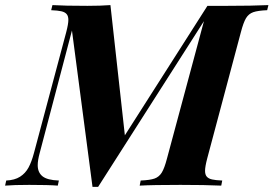

<svg xmlns="http://www.w3.org/2000/svg" viewBox="-62 -728 1073 753"><path d="M990.7 -708 985.8 -688Q949.2 -686.5 931.2 -680.2Q913.1 -673.8 902.8 -656.7Q892.6 -639.6 882.8 -602.1L750.5 -106Q742.2 -74.2 742.2 -58.1Q742.2 -43 749 -35.2Q755.9 -27.3 769.8 -24.2Q783.7 -21 809.6 -20L805.7 0Q742.7 -2.9 645.5 -2.9Q536.6 -2.9 485.8 0L489.7 -20Q526.4 -21.5 544.2 -27.8Q562 -34.2 572.5 -51.3Q583 -68.4 592.8 -106L737.8 -645L322.8 4.9H300.8L220.2 -608.4L93.8 -128.4Q85.9 -99.6 85.9 -80.1Q85.9 -51.8 104.7 -36.6Q123.5 -21.5 168.9 -20L164.6 0Q129.4 -2.9 52.7 -2.9Q-8.3 -2.9 -42 0L-37.6 -20Q-4.4 -21.5 16.6 -34.9Q37.6 -48.3 49.8 -70.8Q62 -93.3 71.3 -128.4L197.8 -602.1Q206.1 -633.8 206.1 -649.9Q206.1 -665 199.2 -672.9Q192.4 -680.7 178.5 -683.8Q164.6 -687 138.7 -688L143.6 -708Q189.9 -705.1 280.8 -705.1Q333.5 -705.1 371.1 -708L427.7 -197.3L751.5 -705.1H829.6Q926.3 -705.1 990.7 -708Z"/></svg>

Font: TypoPRO Playfair Display
Style: Bold Italic
Weight: 700
Italic angle: -14.9847°
Designer: Claus Eggers Sørensen
Foundry: Claus Eggers Sørensen
Version: Version 1.004;PS 001.004;hotconv 1.0.70;makeotf.lib2.5.58329